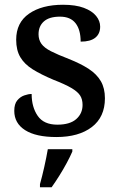

<svg xmlns="http://www.w3.org/2000/svg" viewBox="-20 -566 503 807"><path d="M217 10Q131 10 85.5 -19Q40 -48 40 -100Q40 -129 52.5 -144Q65 -159 82 -165Q99 -171 113 -171Q113 -116 138.5 -79Q164 -42 221 -42Q274 -42 300.5 -65.5Q327 -89 327 -125Q327 -149 316.5 -165Q306 -181 279.5 -196.5Q253 -212 204 -231Q152 -253 117.5 -274.5Q83 -296 65.5 -325.5Q48 -355 48 -399Q48 -471 102 -508.5Q156 -546 245 -546Q298 -546 332.5 -533Q367 -520 384 -499Q401 -478 401 -454Q401 -424 380.5 -407.5Q360 -391 319 -391Q319 -441 297.5 -468.5Q276 -496 232 -496Q187 -496 164.5 -476Q142 -456 142 -422Q142 -399 154 -382Q166 -365 194.5 -350.5Q223 -336 270 -318Q320 -298 353.5 -276Q387 -254 404 -224.5Q421 -195 421 -153Q421 -74 366 -32Q311 10 217 10ZM148 208Q157 176 166 136Q175 96 181 61H284V71Q275 92 260.5 119Q246 146 229 173Q212 200 197 221H148Z"/></svg>

Font: Noto Serif Khojki Medium
Style: Regular
Weight: 500
Version: Version 2.003